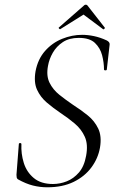

<svg xmlns="http://www.w3.org/2000/svg" viewBox="-20 -784 500 816"><path d="M181 12Q150 12 120 4.5Q90 -3 56 -22Q52 -25 51 -29.5Q50 -34 50 -41L60 -171Q60 -176 65.5 -176Q71 -176 71 -171Q69 -131 81 -92Q93 -53 123.5 -27.5Q154 -2 205 -2Q235 -2 264 -13.5Q293 -25 315.5 -51Q338 -77 346 -122Q355 -170 340.5 -202.5Q326 -235 297.5 -259Q269 -283 237 -304Q206 -325 179 -348Q152 -371 137.5 -402.5Q123 -434 131 -481Q141 -533 171.5 -567.5Q202 -602 244 -619Q286 -636 329 -636Q353 -636 379.5 -630.5Q406 -625 434 -612Q447 -605 446 -595L434 -489Q434 -485 428 -485Q422 -485 422 -489Q422 -518 414 -549Q406 -580 383.5 -601.5Q361 -623 315 -623Q274 -623 247 -605Q220 -587 204.5 -560Q189 -533 184 -504Q176 -462 190.5 -432.5Q205 -403 232.5 -381Q260 -359 291 -338Q324 -317 353 -293.5Q382 -270 397.5 -237.5Q413 -205 405 -157Q397 -111 368.5 -72.5Q340 -34 293 -11Q246 12 181 12ZM236 -660Q235 -659 231.5 -662Q228 -665 230 -667L335 -759Q339 -764 344.5 -764Q350 -764 353 -759L425 -667Q427 -665 423.5 -661.5Q420 -658 418 -660L335 -722Z"/></svg>

Font: Cormorant Light
Style: Italic
Weight: 300
Italic angle: -10°
Designer: Christian Thalmann (Catharsis Fonts)
Foundry: Catharsis Fonts
Version: Version 4.000